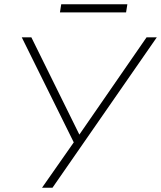

<svg xmlns="http://www.w3.org/2000/svg" viewBox="-20 -880 755 900"><path d="M177 0 333 -223V-198L82 -705H127L357 -239H345L667 -705H715L226 0ZM261 -822 267 -860H577L571 -822Z"/></svg>

Font: Mulish ExtraLight
Style: Italic
Weight: 200
Italic angle: -9°
Designer: Vernon Adams
Foundry: Vernon Adams
Version: Version 3.603